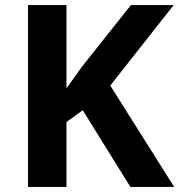

<svg xmlns="http://www.w3.org/2000/svg" viewBox="-20 -734 704 754"><path d="M664 0H492L305 -301L241 -255V0H90V-714H241V-387Q256 -408 271 -429Q286 -450 301 -471L494 -714H662L413 -398Z"/></svg>

Font: Noto Sans Sinhala
Style: Bold
Weight: 700
Designer: Jelle Bosma - Monotype Design Team
Foundry: Monotype Imaging Inc.
Version: Version 2.006; ttfautohint (v1.8.4.7-5d5b)